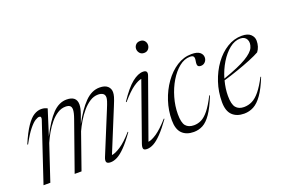

<svg xmlns="http://www.w3.org/2000/svg" viewBox="-98 -1052 2027 1379"><g transform="rotate(-20 915.5 -363.0)"><path d="M740.5 -151Q696.5 -89 662 -53.8Q627.5 -18.5 600 -4.2Q572.5 10 548.5 10Q523 10 517.2 -2.5Q511.5 -15 522 -40L651 -354Q667 -392.5 672.5 -410.5Q678 -428.5 678 -438.5Q678 -459.5 663.8 -468.8Q649.5 -478 627.5 -478Q594.5 -478 564.2 -458.5Q534 -439 507.5 -407.8Q481 -376.5 459.8 -340.8Q438.5 -305 423.5 -272L328 0H275.5L407 -372.5Q422.5 -416 422.5 -439Q422.5 -459.5 411.2 -468Q400 -476.5 378 -476.5Q346 -476.5 316.8 -458Q287.5 -439.5 262 -409Q236.5 -378.5 215.8 -342.5Q195 -306.5 180 -271.5L89.5 0H37.5L186.5 -446Q195 -472.5 175 -472.5Q164.5 -472.5 145.2 -461Q126 -449.5 98 -415.2Q70 -381 33 -312.5L28 -315Q63 -397 93.5 -441.5Q124 -486 152 -503Q180 -520 207.5 -520Q223 -520 233.5 -517Q244 -514 254.5 -508.5L193 -315Q246 -420.5 295.2 -471.2Q344.5 -522 402.5 -522Q478.5 -522 478.5 -457Q478.5 -430.5 464.5 -390L440 -321.5Q490 -415.5 542 -468.8Q594 -522 654.5 -522Q695.5 -522 715.5 -503.8Q735.5 -485.5 735.5 -458Q735.5 -442.5 730 -422.8Q724.5 -403 706.5 -360L573.5 -35.5Q599 -38 640.8 -65Q682.5 -92 737 -154Z M997 -692Q997 -709.5 1009 -723Q1021 -736.5 1042.5 -736.5Q1064 -736.5 1075.8 -723Q1087.5 -709.5 1087.5 -692Q1087.5 -674 1075.8 -659.8Q1064 -645.5 1042.5 -645.5Q1021 -645.5 1009 -659.8Q997 -674 997 -692ZM804 -40.5 958.5 -477.5Q935 -475 896.2 -448.2Q857.5 -421.5 802 -357L798 -360Q857 -449 903 -485.5Q949 -522 987 -522Q1026.5 -522 1012 -482L852.5 -35.5Q876.5 -37.5 916.2 -63.8Q956 -90 1013 -154L1017 -151Q972.5 -89 938.5 -54Q904.5 -19 877.5 -4.5Q850.5 10 826.5 10Q802.5 10 798.8 -2.5Q795 -15 804 -40.5Z M1341 -507.5Q1297.5 -507.5 1257.8 -475.5Q1218 -443.5 1186.5 -391Q1155 -338.5 1136.8 -275Q1118.5 -211.5 1118.5 -149Q1118.5 -84 1139.2 -59.5Q1160 -35 1201.5 -35Q1231 -35 1258.2 -48.2Q1285.5 -61.5 1314.2 -97Q1343 -132.5 1376.5 -199L1381.5 -197.5Q1348.5 -114.5 1317.5 -69.5Q1286.5 -24.5 1254 -7.2Q1221.5 10 1184 10Q1127.5 10 1095.2 -22Q1063 -54 1063 -123Q1063 -197 1086.2 -268Q1109.5 -339 1150.5 -396.5Q1191.5 -454 1244.5 -488Q1297.5 -522 1357.5 -522Q1401.5 -522 1420.8 -506Q1440 -490 1440 -467.5Q1440 -447.5 1426.8 -433.2Q1413.5 -419 1394.5 -419Q1376.5 -419 1370.8 -428.5Q1365 -438 1369.5 -463Q1374.5 -488 1368 -497.8Q1361.5 -507.5 1341 -507.5Z M1772.5 -197.5Q1740.5 -117 1708.5 -71.8Q1676.5 -26.5 1642.2 -8.2Q1608 10 1569 10Q1512 10 1479 -22.2Q1446 -54.5 1446 -123Q1446 -200.5 1469.8 -272Q1493.5 -343.5 1534.5 -400Q1575.5 -456.5 1628.8 -489.2Q1682 -522 1741.5 -522Q1787.5 -522 1809.2 -501.2Q1831 -480.5 1831 -452Q1831 -405 1805.5 -372Q1779.5 -357 1731.2 -337.2Q1683 -317.5 1626 -297.8Q1569 -278 1517 -263Q1501.5 -204.5 1501.5 -149.5Q1501.5 -85.5 1522.5 -60.2Q1543.5 -35 1583.5 -35Q1617.5 -35 1647 -49.8Q1676.5 -64.5 1705.8 -100.2Q1735 -136 1768 -199ZM1724 -507Q1681.5 -507 1641.8 -475Q1602 -443 1570 -390.2Q1538 -337.5 1520 -275.5Q1643.5 -318.5 1700.2 -352.8Q1757 -387 1771 -418.5Q1786.5 -454.5 1773 -480.8Q1759.5 -507 1724 -507Z"/></g></svg>

Font: Newsreader Display Light
Style: Italic
Weight: 300
Italic angle: -17°
Designer: Hugues Gentile
Foundry: Production Type
Version: Version 1.001